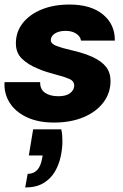

<svg xmlns="http://www.w3.org/2000/svg" viewBox="-21 -528 540 846"><path d="M217 12Q147 12 97 -11.5Q47 -35 21.5 -75.5Q-4 -116 -1 -166H156Q155 -135 177 -119.5Q199 -104 236 -104Q271 -104 288.5 -118Q306 -132 306 -151Q306 -171 284 -180.5Q262 -190 230 -198Q208 -204 186.5 -210.5Q165 -217 145 -226Q103 -243 76 -269Q49 -295 49 -337Q49 -388 79.5 -426.5Q110 -465 163 -486.5Q216 -508 285 -508Q380 -508 433 -464Q486 -420 485 -349H336Q333 -368 314.5 -380Q296 -392 268 -392Q239 -392 221 -380.5Q203 -369 203 -351Q203 -335 228 -325.5Q253 -316 293 -307Q350 -294 388.5 -276Q427 -258 446.5 -233Q466 -208 466 -171Q466 -118 434.5 -76.5Q403 -35 347 -11.5Q291 12 217 12ZM90 298 101 238Q127 238 142.5 221.5Q158 205 164 173L167 157H106L125 42H249Q252 55 253 68.5Q254 82 254 95Q254 126 246.5 161.5Q239 197 221 228Q203 259 171 278.5Q139 298 90 298Z"/></svg>

Font: Rethink Sans ExtraBold
Style: Italic
Weight: 800
Italic angle: -10°
Designer: The Rethink Sans project authors (Hans Thiessen). DM Sans designed by Colophon Foundry.
Foundry: Rethink Communications LLC
Version: Version 1.001